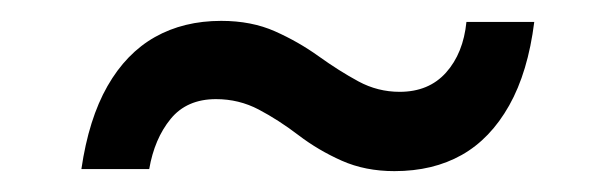

<svg xmlns="http://www.w3.org/2000/svg" viewBox="-20 -412 590 184"><path d="M358 -248Q330 -248 307.5 -258Q285 -268 266 -282.5Q247 -297 228 -307Q209 -317 187 -317Q159 -317 143.5 -298Q128 -279 123 -250H58Q65 -298 83 -329.5Q101 -361 128.5 -376.5Q156 -392 192 -392Q221 -392 243.5 -382Q266 -372 285.5 -358Q305 -344 323.5 -334Q342 -324 363 -324Q391 -324 407.5 -342.5Q424 -361 427 -391H492Q486 -343 468 -311Q450 -279 422.5 -263.5Q395 -248 358 -248Z"/></svg>

Font: DM Sans 11pt
Style: Regular
Weight: 400
Version: Version 4.004;gftools[0.9.30]